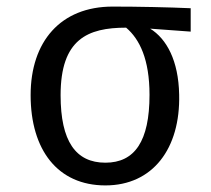

<svg xmlns="http://www.w3.org/2000/svg" viewBox="-20 -552 640 583"><path d="M559 -527C493 -530 399 -532 322 -532C164 -532 73 -426 73 -263C73 -97 155 11 300 11C444 11 528 -101 524 -265C522 -368 486 -434 436 -465L559 -456ZM300 -58C210 -58 164 -123 164 -263C164 -433 246 -468 363 -468C404 -433 434 -372 434 -264C434 -123 389 -58 300 -58Z"/></svg>

Font: FiraMono Nerd Font
Style: Regular
Weight: 400
Designer: Carrois Corporate & Edenspiekermann AG
Foundry: Carrois Corporate GbR & Edenspiekermann AG
Version: Version 003.206;Nerd Fonts 3.3.0